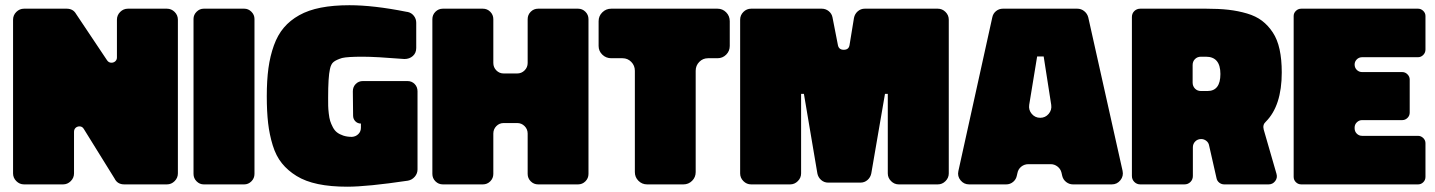

<svg xmlns="http://www.w3.org/2000/svg" viewBox="-20 -703 5471 732"><path d="M29.8 -42V-627.9Q29.8 -645 42.2 -657.5Q54.7 -669.9 71.8 -669.9H233.9Q258.8 -669.9 270 -649.9L388.2 -473.1Q394.5 -463.9 404.8 -463.9Q413.6 -463.9 419.7 -469.5Q425.8 -475.1 425.8 -483.9V-627.9Q425.8 -645 438.2 -657.5Q450.7 -669.9 467.8 -669.9H616.2Q633.3 -669.9 645.8 -657.5Q658.2 -645 658.2 -627.9V-42Q658.2 -24.9 645.8 -12.5Q633.3 0 616.2 0H454.1Q427.7 0 417 -22L299.8 -210.9Q293.9 -221.2 283.2 -221.2Q274.4 -221.2 268.3 -215.6Q262.2 -210 262.2 -200.2V-42Q262.2 -24.9 249.8 -12.5Q237.3 0 220.2 0H71.8Q54.7 0 42.2 -12.5Q29.8 -24.9 29.8 -42Z M717.8 -40V-630.9Q717.8 -646.5 729.5 -658.2Q741.2 -669.9 756.8 -669.9H911.1Q926.8 -669.9 938.5 -658.2Q950.2 -646.5 950.2 -630.9V-40Q950.2 -23.4 938.5 -11.7Q926.8 0 911.1 0H756.8Q741.2 0 729.5 -11.7Q717.8 -23.4 717.8 -40Z M1571.8 -355V-57.1Q1571.8 -41.5 1561.3 -29.3Q1550.8 -17.1 1535.2 -14.2Q1380.4 8.8 1304.2 8.8Q1240.7 8.8 1192.6 -1.2Q1144.5 -11.2 1110.8 -32Q1077.1 -52.7 1054.7 -80.6Q1032.2 -108.4 1019.8 -148.9Q1007.3 -189.5 1002.2 -233.6Q997.1 -277.8 997.1 -335.9Q997.1 -396.5 1003.4 -443.1Q1009.8 -489.7 1024.2 -529.8Q1038.6 -569.8 1062.3 -597.7Q1085.9 -625.5 1120.8 -645Q1155.8 -664.6 1203.1 -673.8Q1250.5 -683.1 1312 -683.1Q1404.3 -683.1 1528.8 -658.2L1535.2 -657.2Q1549.3 -653.8 1558.1 -642.3Q1566.9 -630.9 1566.9 -616.2V-520Q1566.9 -501 1554 -489.5Q1541 -478 1522 -478Q1412.1 -486.8 1362.8 -486.8Q1304.7 -486.8 1284.2 -481.9Q1262.2 -475.1 1252 -467Q1241.7 -459 1237.8 -439Q1231 -409.7 1231 -330.1Q1231 -311 1231.2 -299.6Q1231.4 -288.1 1233.4 -270.5Q1235.4 -252.9 1238.8 -241.9Q1242.2 -231 1248.8 -218.3Q1255.4 -205.6 1264.9 -198.2Q1274.4 -190.9 1288.8 -186Q1303.2 -181.2 1321.8 -181.2Q1336.4 -182.1 1346.2 -191.9Q1356 -201.7 1356 -215.8V-231.9Q1343.3 -231.9 1334.7 -240.7Q1326.2 -249.5 1326.2 -262.2L1325.2 -355Q1325.2 -371.6 1336.2 -382.8Q1347.2 -394 1363.8 -394H1533.2Q1549.8 -394 1560.8 -382.8Q1571.8 -371.6 1571.8 -355Z M1991.7 -40V-193.8Q1991.7 -210.4 1980 -222.2Q1968.3 -233.9 1951.7 -233.9H1900.4Q1883.8 -233.9 1872.3 -222.2Q1860.8 -210.4 1860.8 -193.8V-40Q1860.8 -23.4 1849.1 -11.7Q1837.4 0 1820.8 0H1668.5Q1651.9 0 1640.1 -11.7Q1628.4 -23.4 1628.4 -40V-629.9Q1628.4 -646.5 1640.1 -658.2Q1651.9 -669.9 1668.5 -669.9H1820.8Q1837.4 -669.9 1849.1 -658.2Q1860.8 -646.5 1860.8 -629.9V-462.9Q1860.8 -446.3 1872.3 -434.6Q1883.8 -422.9 1900.4 -422.9H1951.7Q1968.3 -422.9 1980 -434.6Q1991.7 -446.3 1991.7 -462.9V-629.9Q1991.7 -646.5 2003.4 -658.2Q2015.1 -669.9 2031.7 -669.9H2183.6Q2200.2 -669.9 2211.9 -658.2Q2223.6 -646.5 2223.6 -629.9V-40Q2223.6 -23.4 2211.9 -11.7Q2200.2 0 2183.6 0H2031.7Q2015.1 0 2003.4 -11.7Q1991.7 -23.4 1991.7 -40Z M2262.2 -527.8V-622.1Q2262.2 -642.1 2276.4 -656Q2290.5 -669.9 2310.5 -669.9H2715.3Q2734.9 -669.9 2748.5 -656Q2762.2 -642.1 2762.2 -622.1V-527.8Q2762.2 -508.3 2748.5 -494.6Q2734.9 -481 2715.3 -481H2679.2Q2659.7 -481 2646 -467Q2632.3 -453.1 2632.3 -433.1V-46.9Q2632.3 -27.3 2618.7 -13.7Q2605 0 2585.4 0H2447.3Q2427.7 0 2414.1 -13.7Q2400.4 -27.3 2400.4 -46.9V-433.1Q2400.4 -453.1 2386.7 -467Q2373 -481 2353.5 -481H2310.5Q2290.5 -481 2276.4 -494.6Q2262.2 -508.3 2262.2 -527.8Z M2801.8 -42V-627.9Q2801.8 -645 2814.2 -657.5Q2826.7 -669.9 2843.8 -669.9H3112.8Q3127.9 -669.9 3139.4 -660.6Q3150.9 -651.4 3153.8 -637.2L3174.8 -529.8Q3178.7 -513.2 3196.8 -513.2Q3215.8 -513.2 3218.8 -530.8L3235.8 -634.8Q3238.8 -649.9 3250.2 -659.9Q3261.7 -669.9 3276.9 -669.9H3555.2Q3572.3 -669.9 3584.7 -657.5Q3597.2 -645 3597.2 -627.9V-42Q3597.2 -24.9 3584.7 -12.5Q3572.3 0 3555.2 0H3406.7Q3389.6 0 3377.2 -12.5Q3364.7 -24.9 3364.7 -42V-345.2H3354L3301.8 -42Q3298.8 -26.9 3287.4 -16.8Q3275.9 -6.8 3260.7 -6.8H3137.2Q3122.1 -6.8 3110.6 -16.8Q3099.1 -26.9 3096.2 -42L3044.9 -345.2H3034.2V-42Q3034.2 -24.9 3021.7 -12.5Q3009.3 0 2992.2 0H2843.8Q2826.7 0 2814.2 -12.5Q2801.8 -24.9 2801.8 -42Z M3633.8 -50.8 3763.2 -637.2Q3766.1 -651.4 3777.3 -660.6Q3788.6 -669.9 3803.7 -669.9H4086.9Q4102.1 -669.9 4113.5 -660.6Q4125 -651.4 4128.9 -637.2L4259.8 -51.8Q4264.2 -31.7 4251.5 -15.9Q4238.8 0 4218.8 0H4070.8Q4056.6 0 4044.9 -9Q4033.2 -18.1 4029.8 -32.2L4026.9 -44.9Q4023.4 -59.1 4011.7 -68.1Q4000 -77.1 3985.8 -77.1H3900.9Q3885.3 -77.1 3873.5 -67.6Q3861.8 -58.1 3858.9 -43L3856.9 -34.2Q3854 -19 3842.5 -9.5Q3831.1 0 3815.9 0H3674.8Q3654.8 0 3642.1 -15.6Q3629.4 -31.2 3633.8 -50.8ZM3959 -487.8H3934.1L3903.8 -303.2Q3900.9 -283.7 3913.6 -268.8Q3926.3 -253.9 3945.8 -253.9Q3965.3 -253.9 3978 -268.8Q3990.7 -283.7 3987.8 -303.2Z M4559.6 -172.9Q4545.9 -172.9 4536.9 -163.8Q4527.8 -154.8 4527.8 -141.1V-32.2Q4527.8 -18.6 4518.6 -9.3Q4509.3 0 4495.6 0H4327.6Q4314 0 4304.7 -9.3Q4295.4 -18.6 4295.4 -32.2V-638.2Q4295.4 -651.9 4304.7 -660.9Q4314 -669.9 4327.6 -669.9H4577.6Q4626 -669.9 4663.1 -665.8Q4700.2 -661.6 4734.1 -651.6Q4768.1 -641.6 4791.5 -623.8Q4814.9 -606 4832.5 -579.3Q4850.1 -552.7 4858.4 -514.6Q4866.7 -476.6 4866.7 -426.8Q4866.7 -299.8 4805.7 -238.8Q4793 -227.5 4797.9 -209L4846.7 -40Q4851.1 -24.9 4841.6 -12.5Q4832 0 4816.4 0H4647.5Q4636.7 0 4628.2 -6.8Q4619.6 -13.7 4617.7 -24.9L4589.8 -147.9Q4587.9 -159.2 4579.1 -166Q4570.3 -172.9 4559.6 -172.9ZM4558.6 -356H4583.5Q4632.8 -356 4632.8 -420.9Q4632.8 -486.8 4577.6 -486.8H4558.6Q4544.9 -486.8 4535.9 -477.8Q4526.9 -468.8 4526.9 -455.1V-388.2Q4526.9 -374.5 4535.9 -365.2Q4544.9 -356 4558.6 -356Z M4912.1 -28.8V-642.1Q4912.1 -653.3 4920.7 -661.6Q4929.2 -669.9 4941.4 -669.9H5386.2Q5397.5 -669.9 5406 -661.6Q5414.6 -653.3 5414.6 -642.1V-514.2Q5414.6 -502 5406 -493.4Q5397.5 -484.9 5386.2 -484.9H5173.3Q5161.1 -484.9 5152.8 -476.6Q5144.5 -468.3 5144.5 -457Q5144.5 -444.8 5152.8 -436.5Q5161.1 -428.2 5173.3 -428.2H5326.2Q5337.4 -428.2 5345.9 -419.7Q5354.5 -411.1 5354.5 -399.9V-273.9Q5354.5 -261.7 5345.9 -253.4Q5337.4 -245.1 5326.2 -245.1H5173.3Q5161.6 -245.1 5153.1 -236.8Q5144.5 -228.5 5144.5 -216.8V-213.9Q5144.5 -201.7 5152.8 -193.4Q5161.1 -185.1 5173.3 -185.1H5386.2Q5397.5 -185.1 5406 -176.8Q5414.6 -168.5 5414.6 -157.2V-28.8Q5414.6 -16.6 5406.2 -8.3Q5397.9 0 5386.2 0H4941.4Q4929.2 0 4920.7 -8.3Q4912.1 -16.6 4912.1 -28.8Z"/></svg>

Font: Don José
Style: Regular
Weight: 900
Designer: Cristian Tournier
Version: Version 1.000